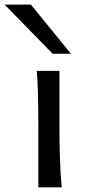

<svg xmlns="http://www.w3.org/2000/svg" viewBox="-59 -801 367 821"><path d="M195.3 -231.9Q195.3 -178.2 198 -107.2Q200.7 -36.1 205.1 0H105V-258.8Q105 -439 97.7 -498H195.3ZM73.2 -781.2 244.1 -571.3H166L-39.1 -781.2Z"/></svg>

Font: Lesson One
Style: Regular
Weight: 400
Designer: But Ko, Victor Gaultney, Annie Olsen, Julie Remington, Don Collingsworth, Eric Hays, Becca Hirsbrunner
Version: Version 1.100